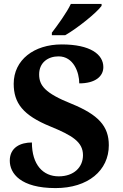

<svg xmlns="http://www.w3.org/2000/svg" viewBox="-20 -951 626 981"><path d="M245 -784V-771H313C376 -807 474 -886 499 -921V-931H342C321 -886 274 -822 245 -784ZM264 10C430 10 536 -80 536 -209C536 -307 482 -365 345 -421C210 -475 180 -514 180 -571C180 -631 225 -663 279 -663C356 -663 385 -581 385 -525C467 -525 508 -561 508 -608C508 -673 442 -724 295 -724C154 -724 50 -645 50 -523C50 -425 97 -362 237 -305C349 -259 404 -226 404 -158C404 -97 358 -50 280 -50C200 -50 143 -109 143 -223C85 -223 30 -198 30 -130C30 -65 85 10 264 10Z"/></svg>

Font: Noto Serif Test
Style: Bold
Weight: 700
Version: Version 1.000